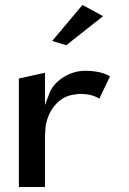

<svg xmlns="http://www.w3.org/2000/svg" viewBox="-20 -763 518 773"><path d="M190 -598 247 -581 395 -698 312 -743ZM423 -456C408 -464 380 -478 323 -478C252 -478 195 -430 180 -390L161 -340V-470L56 -447V-10H161V-201C161 -220 162 -240 164 -258V-259C175 -314 212 -377 285 -383C288 -384 295 -385 301 -385C342 -385 365 -375 380 -366Z"/></svg>

Font: Bluebird
Style: Li
Weight: 300
Designer: Jasper
Foundry: Cannot Into Space Fonts
Version: Version 0.98